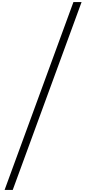

<svg xmlns="http://www.w3.org/2000/svg" viewBox="-20 -1586 846 1885"><path d="M781 -1566 105 279H25L701 -1566Z"/></svg>

Font: STIXSizeTwoSym
Style: Regular
Weight: 400
Designer: MicroPress Inc., with final additions and corrections provided by Coen Hoffman, Elsevier (retired)
Version: Version 1.1.0